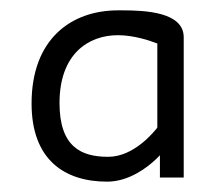

<svg xmlns="http://www.w3.org/2000/svg" viewBox="-20 -711 415 371"><path d="M41 -511C41 -402 105 -360 187 -360C229 -360 264 -387 281 -403L289 -411V-368H335V-639C335 -688 260 -691 216 -691H208C118 -691 41 -636 41 -511ZM95 -512C95 -606 150 -643 208 -643C239 -643 271 -632 281 -628L284 -627V-465L283 -463C277 -456 239 -408 189 -408C137 -408 95 -427 95 -512Z"/></svg>

Font: Charger Sport
Style: Lit
Weight: 300
Designer: Jasper
Foundry: Cannot Into Space Fonts
Version: Version 1.1